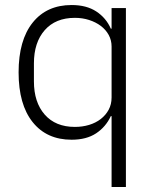

<svg xmlns="http://www.w3.org/2000/svg" viewBox="-20 -544 614 764"><path d="M424 -82H421Q401 -39 362.5 -13.5Q324 12 265 12Q166 12 110 -58Q54 -128 54 -256Q54 -384 110 -454Q166 -524 265 -524Q324 -524 363 -498.5Q402 -473 421 -430H424V-512H481V200H424ZM278 -39Q308 -39 334.5 -47Q361 -55 381 -70.5Q401 -86 412.5 -107.5Q424 -129 424 -156V-359Q424 -384 412.5 -405Q401 -426 381 -441Q361 -456 334.5 -464.5Q308 -473 278 -473Q201 -473 158 -424Q115 -375 115 -292V-220Q115 -137 158 -88Q201 -39 278 -39Z"/></svg>

Font: IBM Plex Thai Light
Style: Regular
Weight: 300
Designer: Mike Abbink, Paul van der Laan, Pieter van Rosmalen, Ben Mitchell, Mark Frömberg
Foundry: Bold Monday
Version: Version 1.0